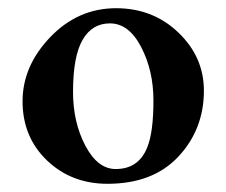

<svg xmlns="http://www.w3.org/2000/svg" viewBox="-20 -434 552 468"><path d="M248 -377Q205 -377 182 -338Q158 -298 158 -210Q158 -136 188 -79Q218 -22 262 -22Q318 -22 339 -75Q354 -112 354 -189Q354 -262 324 -319.5Q294 -377 248 -377ZM263 -414Q353 -414 415 -354.5Q477 -295 477 -213Q477 -119 415 -52.5Q353 14 242 14Q154 14 94.5 -43Q35 -100 35 -187Q35 -273 102.5 -343.5Q170 -414 263 -414Z"/></svg>

Font: EB Garamond 12
Style: Bold
Weight: 700
Version: Version 0.016